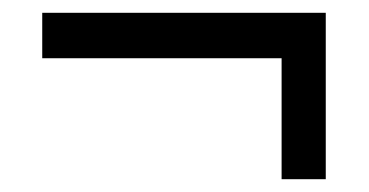

<svg xmlns="http://www.w3.org/2000/svg" viewBox="-20 -408 577 300"><path d="M489 -128H420V-317H46V-388H489Z"/></svg>

Font: Noto Sans Display
Style: Regular
Weight: 400
Designer: Monotype Design team
Foundry: Monotype Imaging Inc.
Version: Version 1.000